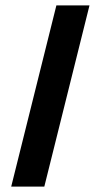

<svg xmlns="http://www.w3.org/2000/svg" viewBox="-20 -695 353 715"><path d="M21.7 0 190 -675H313.3L145 0Z"/></svg>

Font: Funnel Sans SemiBold
Style: Italic
Weight: 600
Italic angle: -14.036°
Designer: NORD ID, Kristian Moeller
Foundry: Dicotype
Version: Version 1.000